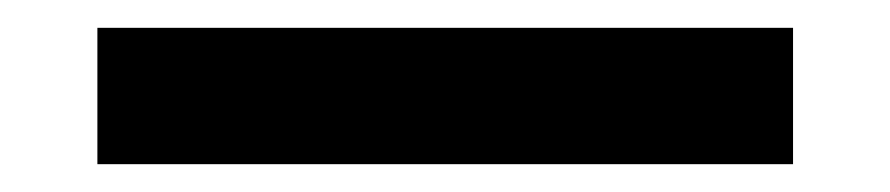

<svg xmlns="http://www.w3.org/2000/svg" viewBox="-20 24 640 138"><path d="M50 142V44H550V142Z"/></svg>

Font: Chivo Mono Black
Style: Regular
Weight: 900
Designer: Hector Gatti
Foundry: Omnibus-Type
Version: Version 1.008